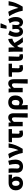

<svg xmlns="http://www.w3.org/2000/svg" viewBox="3147 -4045 1091 7425"><g transform="rotate(-90 3692.5 -332.5)"><path d="M45 -266Q45 -356 83.5 -419Q122 -482 185.5 -513.5Q249 -545 324 -545H650V-408Q550 -419 487 -421V-417Q529 -395 553 -347.5Q577 -300 577 -240Q577 -163 543.5 -105.5Q510 -48 451 -17.5Q392 13 316 13Q240 13 178.5 -19.5Q117 -52 81 -115.5Q45 -179 45 -266ZM416 -257Q416 -322 390 -366Q364 -410 318 -410Q270 -410 243.5 -374.5Q217 -339 217 -266Q217 -199 244 -160Q271 -121 317 -121Q364 -121 390 -157Q416 -193 416 -257Z M728 -221Q728 -247 730 -299Q732 -351 732 -376Q732 -474 719 -545H883Q893 -498 893 -410L891 -333Q887 -253 887 -206Q887 -166 910.5 -143.5Q934 -121 971 -121Q1063 -121 1063 -279Q1063 -393 1027 -522L1188 -559Q1233 -411 1233 -288Q1233 -147 1164.5 -67Q1096 13 969 13Q847 13 787.5 -50.5Q728 -114 728 -221Z M1279 -522 1450 -559Q1494 -490 1536 -376Q1578 -262 1597 -171H1601Q1674 -329 1695 -545H1862Q1835 -395 1788 -271Q1741 -147 1649 0H1490Q1466 -144 1409.5 -279.5Q1353 -415 1279 -522Z M2076 -177V-415H1906V-539L1992 -545H2413V-415H2241Q2234 -288 2234 -171Q2234 -145 2246 -133.5Q2258 -122 2280 -122Q2303 -122 2343 -132L2364 -6Q2298 12 2236 12Q2150 12 2113 -37Q2076 -86 2076 -177Z M2868 -317Q2868 -373 2853 -394.5Q2838 -416 2800 -416Q2771 -416 2746.5 -398Q2722 -380 2692 -341V0H2522V-376Q2522 -479 2511 -545H2661L2672 -453H2677Q2719 -503 2761.5 -531Q2804 -559 2860 -559Q3026 -559 3026 -338V193H2856Q2868 -141 2868 -317Z M3447 -559Q3572 -559 3642.5 -486Q3713 -413 3713 -281Q3713 -191 3680 -124.5Q3647 -58 3592.5 -22.5Q3538 13 3476 13Q3388 13 3333 -46L3344 193H3173V-260Q3173 -409 3248.5 -484Q3324 -559 3447 -559ZM3540 -279Q3540 -351 3515.5 -386.5Q3491 -422 3441 -422Q3393 -422 3363 -381.5Q3333 -341 3333 -275V-165Q3357 -142 3382 -133Q3407 -124 3437 -124Q3482 -124 3511 -162.5Q3540 -201 3540 -279Z M4184 -317Q4184 -373 4169 -394.5Q4154 -416 4116 -416Q4087 -416 4062.5 -398Q4038 -380 4008 -341V0H3838V-376Q3838 -479 3827 -545H3977L3988 -453H3993Q4035 -503 4077.5 -531Q4120 -559 4176 -559Q4342 -559 4342 -338V193H4172Q4184 -141 4184 -317Z M4607 -177V-415H4437V-539L4523 -545H4944V-415H4772Q4765 -288 4765 -171Q4765 -145 4777 -133.5Q4789 -122 4811 -122Q4834 -122 4874 -132L4895 -6Q4829 12 4767 12Q4681 12 4644 -37Q4607 -86 4607 -177Z M5052 -176V-545H5224L5223 -521Q5212 -259 5212 -170Q5212 -144 5223.5 -133Q5235 -122 5259 -122Q5274 -122 5295 -130L5316 -5Q5293 3 5270.5 7.5Q5248 12 5215 12Q5126 12 5089 -36.5Q5052 -85 5052 -176Z M5395 -545H5562Q5572 -499 5572 -410V-314H5577Q5647 -418 5725.5 -482.5Q5804 -547 5898 -559L5910 -402Q5866 -393 5828 -374Q5790 -355 5743 -317Q5789 -234 5850 -146Q5911 -58 5967 0L5778 12Q5706 -73 5630 -216Q5596 -182 5581 -141Q5566 -100 5566 -33V0H5406V-376Q5406 -481 5395 -545Z M5981 -267Q5981 -337 6005.5 -418Q6030 -499 6068 -559L6227 -499Q6141 -365 6141 -253Q6141 -191 6158 -156Q6175 -121 6210 -121Q6247 -121 6267 -155.5Q6287 -190 6287 -257Q6287 -283 6284.5 -309Q6282 -335 6278 -364L6273 -399H6452Q6445 -356 6441 -323Q6437 -290 6437 -257Q6437 -184 6455 -152.5Q6473 -121 6509 -121Q6541 -121 6560 -161Q6579 -201 6579 -273Q6579 -336 6562.5 -388.5Q6546 -441 6505 -503L6660 -559Q6703 -493 6725 -423.5Q6747 -354 6747 -274Q6747 -142 6695 -64.5Q6643 13 6543 13Q6480 13 6430 -25Q6380 -63 6364 -136H6360Q6345 -62 6297 -24.5Q6249 13 6178 13Q6118 13 6073.5 -22Q6029 -57 6005 -120Q5981 -183 5981 -267ZM6326 -858H6492L6502 -840L6409 -624H6291Z M6778 -522 6949 -559Q6993 -490 7035 -376Q7077 -262 7096 -171H7100Q7173 -329 7194 -545H7361Q7334 -395 7287 -271Q7240 -147 7148 0H6989Q6965 -144 6908.5 -279.5Q6852 -415 6778 -522Z"/></g></svg>

Font: Nebula Sans Bold
Style: Regular
Weight: 700
Designer: Paul D. Hunt for Adobe (as Source Sans)
Foundry: Nebula Entertainment & Broadcasting LLC
Version: Version 1.010